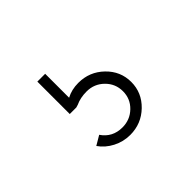

<svg xmlns="http://www.w3.org/2000/svg" viewBox="-66 -138 415 415"><g transform="rotate(-45 141.5 70.0)"><path d="M98.1 -42V31.2Q114.3 22.5 134.8 22.5Q168.9 22.5 193.1 45.9Q217.3 69.3 217.3 102.1Q217.3 134.8 193.1 158.2Q168.9 181.6 134.8 181.6Q113.8 181.6 95.5 172.1Q77.1 162.6 65.9 146.5L87.4 133.8Q104 158.2 134.3 158.2Q157.7 158.2 174.1 142.3Q190.4 126.5 190.4 103.5Q190.4 80.6 174.1 64.5Q157.7 48.3 134.3 48.3Q115.2 48.3 100.6 55.2L94.2 57.1H74.2V-42Z"/></g></svg>

Font: LaylaThuluth
Style: Regular
Weight: 400
Version: Version 2.0